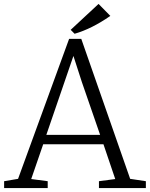

<svg xmlns="http://www.w3.org/2000/svg" viewBox="-20 -958 763 978"><path d="M482 -938 542 -877Q447 -811 360 -786L340 -806ZM72 -47 332 -760H394L643 -47L723 -35V0H484V-35L567 -46L507 -223H200L139 -46L223 -35V0H1V-35ZM397 -540 354 -673 216 -271H490Z"/></svg>

Font: Martel Light
Style: Regular
Weight: 300
Designer: Dan Reynolds
Foundry: Dan Reynolds
Version: Version 1.001; ttfautohint (v1.1) -l 5 -r 5 -G 72 -x 0 -D la